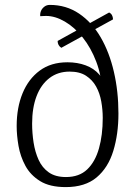

<svg xmlns="http://www.w3.org/2000/svg" viewBox="-20 -750 551 783"><path d="M248 13Q183 13 143.5 -11.5Q104 -36 83.5 -74Q63 -112 55.5 -155Q48 -198 48 -236Q48 -311 72 -369.5Q96 -428 142 -462Q188 -496 255 -496Q296 -496 329.5 -483.5Q363 -471 384.5 -446.5Q406 -422 411 -386L397 -376Q394 -442 372.5 -498.5Q351 -555 317.5 -597Q284 -639 244.5 -662Q205 -685 168 -685Q160 -685 153 -684.5Q146 -684 144 -684Q143 -695 147 -705Q151 -715 160.5 -722.5Q170 -730 183 -730Q250 -730 302.5 -694.5Q355 -659 390.5 -598Q426 -537 444.5 -457Q463 -377 463 -287Q463 -203 442 -134.5Q421 -66 374 -26.5Q327 13 248 13ZM249 -28Q303 -28 335.5 -59Q368 -90 383.5 -144.5Q399 -199 399 -269Q399 -302 393 -336Q387 -370 372 -397Q357 -424 331 -441Q305 -458 264 -458Q216 -458 181.5 -431.5Q147 -405 129 -357.5Q111 -310 111 -246Q111 -207 117 -168.5Q123 -130 137.5 -98Q152 -66 179 -47Q206 -28 249 -28ZM215 -583 425 -699Q440 -692 441 -671L230 -555Q215 -565 215 -583Z"/></svg>

Font: Arima Thin Light
Style: Regular
Weight: 300
Version: Version 1.100